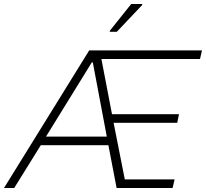

<svg xmlns="http://www.w3.org/2000/svg" viewBox="-39 -940 1030 960"><path d="M-19 0 407 -688H971L961 -645H468L521 -369H856L847 -326H529L585 -43H834L824 0H544L503 -214H165L32 0ZM191 -257H495L425 -628H420ZM510 -781V-786L617 -920H672V-915L545 -781Z"/></svg>

Font: Saira Thin ExtraLight
Style: Italic
Weight: 250
Italic angle: -12°
Version: Version 1.101